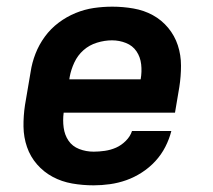

<svg xmlns="http://www.w3.org/2000/svg" viewBox="-20 -548 640 576"><path d="M261 8Q228 8 196.5 2.5Q165 -3 138 -17.5Q111 -32 91 -55Q71 -78 61 -107Q51 -136 50.5 -168Q50 -200 55 -233L72 -333Q76 -360 86.5 -387Q97 -414 114.5 -438Q132 -462 156 -480Q180 -498 207 -509Q234 -520 261.5 -524Q289 -528 317 -528Q349 -528 380.5 -522.5Q412 -517 438.5 -502.5Q465 -488 484.5 -464.5Q504 -441 513.5 -412Q523 -383 523 -351Q523 -319 518 -287L505 -210H171Q168 -187 171 -165Q174 -143 185.5 -126Q197 -109 217.5 -101Q238 -93 261 -93Q277 -93 294.5 -95.5Q312 -98 328 -105Q344 -112 357.5 -125.5Q371 -139 376 -155H494Q488 -131 476 -107.5Q464 -84 446 -64.5Q428 -45 405.5 -30.5Q383 -16 359 -7.5Q335 1 310 4.5Q285 8 261 8ZM188 -310H402Q406 -333 403.5 -355Q401 -377 389.5 -394Q378 -411 358 -419Q338 -427 316 -427Q294 -427 271 -420Q248 -413 230.5 -397.5Q213 -382 203 -360.5Q193 -339 189 -317Z"/></svg>

Font: Iosevka SS04 Extended Oblique
Style: Bold
Weight: 700
Width: 7
Italic angle: -9°
Monospace: yes
Designer: Belleve Invis
Foundry: Belleve Invis
Version: Version 19.0.0; ttfautohint (v1.8.4)